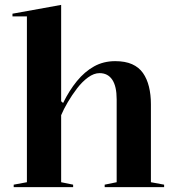

<svg xmlns="http://www.w3.org/2000/svg" viewBox="-20 -765 714 785"><path d="M651 -10V0H408V-10L457 -20V-359Q457 -412 439 -439Q421 -466 387 -466Q364 -466 340 -448.5Q316 -431 295 -403.5Q274 -376 257 -347Q240 -318 230 -294V-20L279 -10V0H36V-10L90 -20V-698H31V-709L230 -745V-351L238 -344Q263 -395 294.5 -433.5Q326 -472 364.5 -493.5Q403 -515 451 -515Q492 -515 520 -502.5Q548 -490 564.5 -466.5Q581 -443 589 -410.5Q597 -378 597 -339V-20Z"/></svg>

Font: Kalnia Medium
Style: Regular
Weight: 500
Designer: Frida Medrano
Foundry: Frida Medrano
Version: Version 1.105